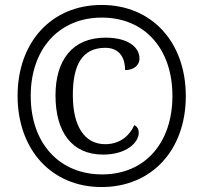

<svg xmlns="http://www.w3.org/2000/svg" viewBox="-20 -745 820 775"><path d="M390 10C593 10 730 -140 730 -357C730 -574 594 -725 390 -725C187 -725 51 -574 51 -358C51 -142 187 10 390 10ZM392 -41C221 -41 104 -165 104 -358C104 -547 218 -674 391 -674C564 -674 676 -548 676 -358C676 -169 566 -41 392 -41ZM396 -121C491 -121 540 -170 540 -209C540 -224 534 -234 522 -240C505 -200 466 -163 405 -163C322 -163 274 -234 274 -361C274 -482 311 -552 405 -552C466 -552 485 -507 485 -462C517 -462 543 -479 543 -509C543 -553 499 -593 406 -593C272 -593 204 -502 204 -360C204 -211 271 -121 396 -121Z"/></svg>

Font: Noto Serif Sinhala SemiCondensed
Style: Regular
Weight: 400
Width: 4
Designer: Jelle Bosma - Monotype Design Team
Foundry: Monotype Imaging Inc.
Version: Version 2.007